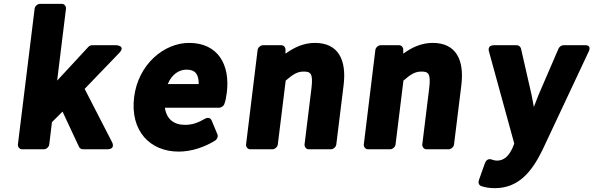

<svg xmlns="http://www.w3.org/2000/svg" viewBox="-20 -751 3084 998"><path d="M73 0C72 11 80 25 95 25H208C219 25 234 15 236 0L250 -116L305 -171L391 13C394 19 402 25 411 25H536C584 25 562 -13 562 -13L420 -289L599 -475C636 -513 585 -516 585 -516H459C452 -516 444 -513 439 -507L277 -332L323 -706C324 -717 316 -731 301 -731H188C177 -731 162 -721 160 -706Z M677 -245C656 -70 760 37 909 37C977 37 1044 13 1098 -20C1109 -27 1115 -42 1110 -53L1080 -125C1074 -140 1058 -141 1046 -134C1010 -113 979 -102 942 -102C883 -102 846 -132 837 -191H1119C1129 -191 1142 -199 1146 -210C1152 -225 1156 -246 1159 -270C1177 -416 1112 -528 963 -528C833 -528 698 -417 677 -245ZM852 -314C873 -365 911 -389 949 -389C994 -389 1013 -367 1013 -314Z M1259 0C1258 11 1266 25 1281 25H1396C1407 25 1422 15 1424 0L1465 -332C1504 -366 1527 -379 1558 -379C1595 -379 1608 -369 1599 -293L1563 0C1562 11 1570 25 1585 25H1700C1711 25 1726 15 1728 0L1766 -308C1782 -438 1740 -528 1617 -528C1558 -528 1508 -504 1464 -472V-494C1464 -505 1455 -516 1442 -516H1347C1336 -516 1321 -506 1319 -491Z M1871 0C1870 11 1878 25 1893 25H2008C2019 25 2034 15 2036 0L2077 -332C2116 -366 2139 -379 2170 -379C2207 -379 2220 -369 2211 -293L2175 0C2174 11 2182 25 2197 25H2312C2323 25 2338 15 2340 0L2378 -308C2394 -438 2352 -528 2229 -528C2170 -528 2120 -504 2076 -472V-494C2076 -505 2067 -516 2054 -516H1959C1948 -516 1933 -506 1931 -491Z M2535 78C2516 71 2505 86 2501 96L2469 186C2465 198 2469 212 2481 216C2500 223 2523 227 2552 227C2674 227 2743 144 2799 30L3040 -483C3057 -520 3020 -516 3020 -516H2909C2899 -516 2888 -509 2883 -498L2779 -257C2771 -236 2764 -217 2755 -195C2751 -215 2747 -237 2743 -258L2688 -499C2686 -507 2677 -516 2666 -516H2549C2509 -516 2522 -482 2522 -482L2653 -5L2644 18C2624 61 2600 84 2562 84C2555 84 2543 81 2535 78Z"/></svg>

Font: Falling Sky
Style: BlkObl
Weight: 900
Designer: Paul D. Hunt
Foundry: Adobe Systems Incorporated
Version: Version 1.02